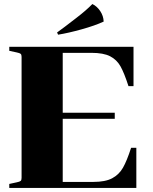

<svg xmlns="http://www.w3.org/2000/svg" viewBox="-20 -932 760 952"><path d="M494 -825Q451 -805 384.5 -786.5Q318 -768 268 -760L263 -771L301 -799Q310 -806 359 -843.5Q408 -881 438 -912Q461 -901 477 -877Q493 -853 494 -825ZM63 -28Q78 -31 82.5 -35Q87 -39 87 -50V-650Q87 -661 82.5 -665Q78 -669 63 -672L26 -680V-700H642V-505H617Q596 -570 577.5 -603Q559 -636 526 -653Q493 -670 433 -670H291V-373H549V-343H291V-30H443Q502 -30 536 -48Q570 -66 589.5 -100Q609 -134 630 -199H656V0H26V-20Z"/></svg>

Font: Chonburi
Style: Regular
Weight: 400
Designer: Thanarat Vachiruckul and Stawix Ruecha
Foundry: Cadson Demak & Katatrad
Version: Version 1.000